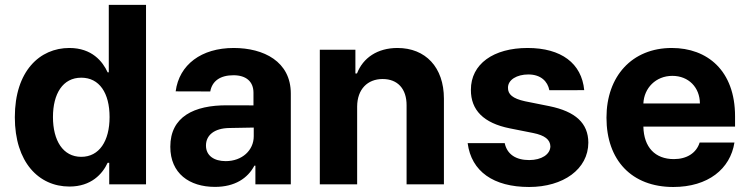

<svg xmlns="http://www.w3.org/2000/svg" viewBox="-20 -747 3037 778"><path d="M261.4 8.9C349.4 8.9 395.2 -41.9 416.2 -87.4H422.6V0H571.7V-727.3H420.8V-453.8H416.2C396 -498.2 352.3 -552.6 261 -552.6C141.3 -552.6 40.1 -459.5 40.1 -272C40.1 -89.5 137.1 8.9 261.4 8.9ZM194.6 -272.7C194.6 -367.2 234.4 -432.2 309.3 -432.2C382.8 -432.2 424 -370 424 -272.7C424 -175.4 382.1 -111.5 309.3 -111.5C235.1 -111.5 194.6 -177.6 194.6 -272.7Z M851.2 10.3C931.8 10.3 984 -24.9 1010.7 -75.6H1014.9V0H1158.4V-367.9C1158.4 -497.9 1048.3 -552.6 926.8 -552.6C796.2 -552.6 706 -485.1 691.8 -376.8L832 -376.4C839.5 -418.3 871.8 -442.1 926.1 -442.1C977.6 -442.1 1007.1 -416.2 1007.1 -371.4V-320L900.6 -320.3C766.3 -321 670.1 -274.1 670.1 -152.3C670.1 -44.4 747.2 10.3 851.2 10.3ZM814.6 -157.3C814.6 -199.9 849.4 -227.3 908.7 -228.3L1008.2 -230.1V-195C1008.2 -137.8 960.9 -94.1 894.5 -94.1C848 -94.1 814.6 -115.8 814.6 -157.3Z M1427.2 -315.3C1427.6 -385.7 1469.5 -426.8 1530.5 -426.8C1591.3 -426.8 1627.8 -387.1 1627.5 -320.3V0H1778.8V-347.3C1778.8 -474.4 1704.2 -552.6 1590.6 -552.6C1509.6 -552.6 1451 -512.8 1426.5 -449.2H1420.1V-545.5H1275.9V0H1427.2Z M2206 -381.4 2347.3 -381.7C2337 -490.4 2254.3 -552.6 2117.9 -552.6C1979.8 -552.6 1887.8 -487.9 1888.1 -382.8C1887.8 -301.1 1939.3 -248.2 2045.8 -226.9L2140.3 -208.1C2187.9 -198.5 2209.5 -181.1 2210.2 -153.8C2209.5 -121.4 2174.4 -98.4 2124.3 -98.4C2070.7 -98.4 2034.8 -121.4 2025.2 -166.9H1875C1889.9 -52.2 1979.8 10.7 2123.9 10.7C2262.4 10.7 2363.6 -61.4 2364 -169C2363.6 -247.9 2312.1 -295.1 2206.3 -316.8L2107.6 -336.6C2056.8 -347.7 2038 -365.1 2038.4 -391.3C2038 -424 2074.9 -445.3 2120.7 -445.3C2171.5 -445.3 2199.2 -417.3 2206 -381.4Z M2708.1 10.7C2849.1 10.7 2939.3 -62.5 2956 -169.4H2815C2801.8 -126.8 2762.8 -102.3 2710.6 -102.3C2634.6 -102.3 2588.8 -150.2 2587 -234H2958.5V-275.6C2958.5 -460.9 2846.2 -552.6 2702.1 -552.6C2541.5 -552.6 2437.5 -438.6 2437.5 -270.2C2437.5 -97.3 2540.1 10.7 2708.1 10.7ZM2587 -327.8C2589.8 -390.3 2637.4 -439.6 2704.5 -439.6C2770.2 -439.6 2815.7 -392.8 2816.1 -327.8Z"/></svg>

Font: Margiela Sans
Style: Bold
Weight: 700
Designer: Stefan Endress, Andreas Faust
Version: Version 1.100;FEAKit 1.0